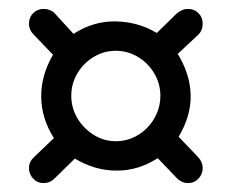

<svg xmlns="http://www.w3.org/2000/svg" viewBox="-20 -585 520 431"><path d="M78 -174Q64 -174 54.5 -184Q45 -194 45 -208Q45 -221 55 -231L101 -275Q73 -319 72.5 -367.5Q72 -416 99 -462L55 -508Q45 -518 45 -532Q45 -546 54.5 -555.5Q64 -565 78 -565Q91 -565 101 -557L145 -509Q190 -538 240 -537Q290 -536 332 -511L378 -556Q384 -560 389.5 -562.5Q395 -565 402 -565Q416 -565 425.5 -555.5Q435 -546 435 -532Q435 -517 425 -507L379 -464Q407 -418 408 -371.5Q409 -325 381 -278L425 -232Q435 -221 435 -208Q435 -194 425.5 -184Q416 -174 402 -174Q395 -174 389.5 -176.5Q384 -179 379 -183L334 -230Q291 -202 242 -202Q193 -202 148 -229L100 -182Q90 -174 78 -174ZM240 -268Q267 -268 290 -282Q313 -296 326.5 -319.5Q340 -343 340 -370Q340 -397 326.5 -420Q313 -443 290 -457Q267 -471 240 -471Q213 -471 190 -457Q167 -443 153.5 -420Q140 -397 140 -370Q140 -343 153.5 -320Q167 -297 190 -282.5Q213 -268 240 -268Z"/></svg>

Font: ComfortaaLight
Style: Regular
Weight: 300
Designer: Johan Aakerlund
Foundry: Johan Aakerlund
Version: Version 3.104; ttfautohint (v1.8.1.43-b0c9)